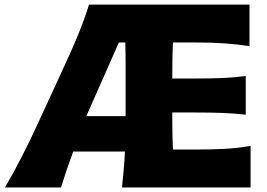

<svg xmlns="http://www.w3.org/2000/svg" viewBox="-20 -830 1182 850"><path d="M2 0Q39.6 -64 76.9 -137.2Q114.3 -210.4 143.6 -274.4L272.5 -554.2Q304.2 -623 329.3 -684.6Q354.5 -746.1 374 -809.6H1084.5V-625.5Q1033.2 -633.8 974.6 -637.9Q916 -642.1 837.4 -642.1H745.6Q744.1 -609.4 743.4 -575.9Q742.7 -542.5 742.7 -504.9V-482.4H840.3Q913.1 -482.4 965.8 -484.6Q1018.6 -486.8 1067.9 -493.7V-322.3Q1015.6 -328.1 963.1 -330.1Q910.6 -332 839.4 -332H742.7V-296.9Q742.7 -229 745.6 -168H851.6Q917.5 -168 976.1 -171.1Q1034.7 -174.3 1089.4 -184.1V0H520Q524.4 -41 527.8 -79.3Q531.2 -117.7 533.2 -159.2H304.2Q274.4 -79.6 250 0ZM536.1 -315.9V-538.6Q536.1 -593.8 534.7 -642.1H506.3L362.3 -315.9Z"/></svg>

Font: Pinar ExtraBold
Style: Regular
Weight: 800
Designer: Amin Abedi
Version: Version 3.000